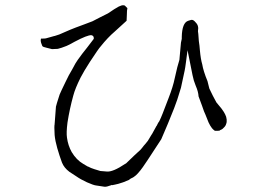

<svg xmlns="http://www.w3.org/2000/svg" viewBox="-20 -714 1040 731"><path d="M442 -693Q444 -694 450 -694L455 -693Q462 -686 465 -683Q463 -675 463 -658Q462 -640 462 -635Q439 -614 417 -594Q390 -571 363 -537Q356 -530 322 -478Q300 -444 287 -419Q266 -377 259 -350Q245 -299 237 -248Q232 -209 235 -190Q239 -160 253 -135Q271 -105 297 -90Q304 -86 314 -80H315Q326 -74 339 -70Q358 -64 362 -63Q372 -62 386 -61Q409 -58 458 -91H459Q497 -128 514 -143Q519 -148 528 -160Q533 -165 543 -178Q549 -188 555 -198Q560 -205 565 -215Q570 -225 575 -233V-234H576L582 -246Q584 -248 586.5 -252.5Q589 -257 592.5 -265.5Q596 -274 599.5 -282.5Q603 -291 609.5 -308.5Q616 -326 622 -341Q639 -385 645 -415Q654 -456 655 -458L663 -486L669 -552Q673 -567 672 -572Q673 -628 697 -635L707 -638Q714 -640 721 -633Q730 -624 732 -619Q736 -609 734 -600Q733 -596 735 -585L737 -558Q740 -539 741 -523Q744 -489 750 -469Q754 -444 770 -405Q776 -380 777 -377Q790 -349 804 -324Q816 -310 823 -301Q834 -286 837 -279Q842 -270 843 -259Q844 -249 841 -242Q839 -234 831 -227Q826 -221 817 -218V-217Q815 -216 806 -216H798Q791 -221 787 -226Q780 -235 774 -248Q772 -252 762 -278Q758 -285 749 -312Q738 -340 736 -347Q735 -365 725 -388Q717 -407 713 -428L694 -523L688 -477Q685 -454 683 -445Q670 -383 669 -380Q654 -329 643 -302Q619 -241 594 -184Q591 -180 543 -106Q534 -92 524 -78Q515 -65 504 -53Q499 -47 489 -40L482 -36L479 -35Q475 -32 472 -30L471 -29Q470 -29 449 -20Q443 -18 430 -14Q423 -12 417 -11Q409 -9 407 -9L405 -10L404 -9Q385 -2 378 -3L345 -8Q336 -9 311 -20Q287 -31 270 -43Q251 -55 244 -60Q224 -75 216 -95Q207 -119 198 -150Q190 -178 188 -200Q186 -234 188 -241V-242L193 -308Q194 -314 207 -354Q211 -364 229 -401Q242 -429 255 -450Q269 -477 276 -486Q293 -510 311 -532Q336 -564 337 -566V-567Q338 -578 328 -580Q313 -581 264 -555Q241 -542 233 -539Q213 -531 200 -528L178 -527L158 -532Q143 -535 141 -539Q135 -552 135 -561Q136 -565 136 -567Q152 -567 155 -568Q184 -576 187 -577H188Q204 -581 227 -592Q247 -601 268 -609Q289 -617 303 -622Q330 -632 332 -633L361 -648L391 -663Q398 -667 415 -679Q431 -689 432 -689Q438 -692 442 -693Z"/></svg>

Font: ToneOZ-Tsuipita-TC
Style: Tsuipita-TC
Weight: 400
Designer: :Jeffrey Xuan (Chih-Lin Hsuan)  :
Foundry: jeffreyx@gmail.com, cjkFonts.io
Version: Version 0.24071